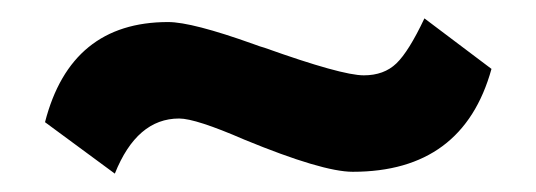

<svg xmlns="http://www.w3.org/2000/svg" viewBox="-20 -350 584 209"><path d="M442 -330 515 -275Q484 -163 364 -163Q331 -163 246 -198Q193 -221 175 -221Q129 -221 105 -161L29 -217Q57 -326 163 -326Q189 -326 256 -302Q264 -299 268 -298Q352 -268 376 -268Q398 -268 411.5 -281Q425 -294 442 -330Z"/></svg>

Font: Tajawal Black
Style: Regular
Weight: 900
Designer: Boutros Fonts
Foundry: Created by Boutros International 2017
Version: Version 1.700